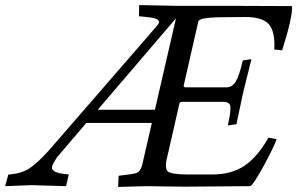

<svg xmlns="http://www.w3.org/2000/svg" viewBox="-101 -733 1174 756"><path d="M867 -666 754 -665Q683 -662 680 -649L623 -399Q620 -389 630 -389H789Q813 -389 827 -411.5Q841 -434 855 -495L889 -500L856 -367L830 -244L796 -239Q809 -297 806 -315Q803 -332 776 -332H617Q606 -332 605 -323L557 -113Q546 -69 561 -57Q578 -46 638 -46H735Q811 -46 862.5 -81Q914 -116 956 -191L988 -185Q983 -165 939 -83Q894 0 883 0L627 2Q614 2 576.5 1.5Q539 1 476 0L364 3L366 -41Q422 -47 437 -52Q451 -58 458 -80L497 -249H239L123 -113Q114 -99 108 -87.5Q102 -76 104.5 -68Q107 -60 122 -54.5Q137 -49 170 -46L159 0L23 -4L-81 0L-68 -46H-62Q-17 -50 15 -70Q46 -91 90 -139L516 -630Q524 -639 525 -646Q526 -653 514 -659Q503 -664 446 -669L447 -713Q574 -710 594 -710H801L1048 -709Q1052 -695 1040 -642Q1034 -616 1026.5 -589.5Q1019 -563 1010 -535L979 -538Q983 -609 957.5 -637.5Q932 -666 867 -666ZM509 -301 592 -661 284 -301Z"/></svg>

Font: Lusitana
Style: Italic
Weight: 400
Italic angle: -12°
Designer: Ana Paula Megda
Foundry: Ana Paula Megda
Version: Version 1.000; ttfautohint (v1.1) -l 8 -r 50 -G 200 -x 14 -D